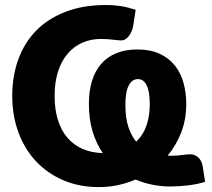

<svg xmlns="http://www.w3.org/2000/svg" viewBox="-20 -756 864 784"><path d="M817.5 -13.5Q785.5 -3.5 747.8 1Q710 5.5 674 5.5Q641 5.5 605 -1.2Q569 -8 533.5 -23Q499 -8 461.2 0Q423.5 8 384 8Q303.5 8 238 -20.2Q172.5 -48.5 126.2 -98.2Q80 -148 55 -216.2Q30 -284.5 30 -364.5Q30 -446 55 -514.2Q80 -582.5 128.2 -631.5Q176.5 -680.5 248 -708Q319.5 -735.5 412.5 -735.5Q430.5 -735.5 445.8 -734.2Q461 -733 475.2 -730.8Q489.5 -728.5 503.8 -724.8Q518 -721 534 -716L524.5 -654.5Q523 -642.5 518.5 -631Q514 -619.5 507.5 -610.5Q501 -601.5 492.8 -596.2Q484.5 -591 475 -591Q466.5 -591 458.2 -592Q450 -593 440.8 -594Q431.5 -595 419.8 -596Q408 -597 392.5 -597Q350.5 -597 315.8 -581.5Q281 -566 255.8 -536.2Q230.5 -506.5 216.8 -463.2Q203 -420 203 -364.5Q203 -309 216.5 -266Q230 -223 255.5 -193.2Q281 -163.5 317.5 -147.8Q354 -132 399.5 -131Q373.5 -169 358.2 -218.8Q343 -268.5 343 -332.5Q343 -383.5 355.2 -424.2Q367.5 -465 392.2 -494Q417 -523 454.2 -538.5Q491.5 -554 541 -554Q594 -554 631.8 -536.5Q669.5 -519 693.8 -488.8Q718 -458.5 729.2 -418Q740.5 -377.5 740.5 -331Q740.5 -269 720.2 -216Q700 -163 664.5 -120.5Q669.5 -120 673.8 -120Q678 -120 682 -120Q694.5 -120 704.5 -121Q714.5 -122 723.2 -123Q732 -124 740 -125Q748 -126 756.5 -126Q775.5 -126 790 -112.8Q804.5 -99.5 808 -75ZM492 -328Q492 -273.5 504.5 -237Q517 -200.5 536 -177.5Q565.5 -205.5 578.5 -244.8Q591.5 -284 591.5 -327.5Q591.5 -344 590 -362.5Q588.5 -381 583.2 -396.8Q578 -412.5 568.5 -422.8Q559 -433 543 -433Q519.5 -433 505.8 -407.2Q492 -381.5 492 -328Z"/></svg>

Font: Lato Black
Style: Regular
Weight: 900
Designer: Lukasz Dziedzic
Foundry: tyPoland Lukasz Dziedzic
Version: Version 2.007; 2014-02-27